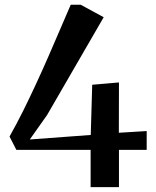

<svg xmlns="http://www.w3.org/2000/svg" viewBox="-20 -766 639 786"><path d="M351 0V-152.5H47L19 -207Q47.5 -257.5 74.8 -312.2Q102 -367 128.2 -423.8Q154.5 -480.5 179 -536.8Q203.5 -593 226.2 -646Q249 -699 269.5 -746.5H310.5L404.5 -695.5L173 -295.5L102 -195L351.5 -213.5L357.5 -419L467 -428.5L466.5 -222.5L580.5 -229.5V-152.5H467V0Z"/></svg>

Font: Merriweather 96pt SemiBold
Style: Regular
Weight: 600
Version: Version 2.100